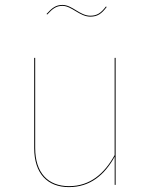

<svg xmlns="http://www.w3.org/2000/svg" viewBox="-20 -753 615 782"><path d="M347.8 -685.2C376.8 -685.2 393.5 -696.6 414.6 -724.7L411.4 -726.4C391.2 -700 375.3 -689 347.8 -689C305 -689 274.4 -732.9 234.4 -732.9C208.1 -732.9 192.3 -721.4 169.4 -695.9L172.6 -694.1C194.5 -718.2 209.6 -729.1 234.4 -729.1C272.1 -729.1 304.4 -685.2 347.8 -685.2ZM450.9 -517.2H446.9V-121.3C405.9 -46.6 347.4 5.2 261.1 5.2C175.6 5.2 123.3 -48.8 123.3 -150.1V-517.2H119.3V-149.9C119.3 -46 173.3 9.1 260.8 9.1C346.8 9.1 405.7 -40.1 447.1 -115L447.1 0H450.9Z"/></svg>

Font: Fira Sans Four
Style: Regular
Weight: 100
Designer: Carrois Corporate & Edenspiekermann AG
Foundry: Carrois Corporate GbR & Edenspiekermann AG
Version: Version 4.203;PS 004.203;hotconv 1.0.88;makeotf.lib2.5.64775